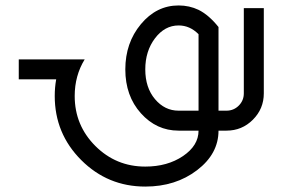

<svg xmlns="http://www.w3.org/2000/svg" viewBox="-20 -479 1036 704"><path d="M708 -73.2V-353.5Q676.3 -385.7 634.8 -385.7Q584 -385.7 548.3 -338.6Q512.7 -291.5 512.7 -224.6Q512.7 -157.7 548.3 -115.5Q584 -73.2 634.8 -73.2ZM781.2 0Q781.2 85 702.6 145Q624 205.1 512.7 205.1Q375 205.1 277.8 107.9Q180.7 10.7 180.7 -127Q180.7 -158.7 186 -188H48.8V-261.2H290.5Q253.9 -201.7 253.9 -127Q253.9 -19.5 329.6 56.2Q405.3 131.8 512.7 131.8Q593.8 131.8 650.9 93.3Q708 54.7 708 0H634.8Q553.7 0 496.6 -63.7Q439.5 -127.4 439.5 -224.6Q439.5 -321.8 496.6 -390.4Q553.7 -459 634.8 -459Q674.3 -459 708 -442.9Q745.6 -424.3 781.2 -379.9V-73.2H810.5Q836.9 -73.2 855.5 -91.8Q874 -110.4 874 -136.7V-449.2H947.3V-136.7Q947.3 -80.1 907.2 -40Q867.2 0 810.5 0Z"/></svg>

Font: Catrinity
Style: Regular
Weight: 400
Designer: Alexander Lange
Foundry: High-Logic / Made with FontCreator
Version: Version 2.090;May 20, 2024;FontCreator 15.0.0.2974 64-bit